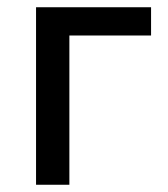

<svg xmlns="http://www.w3.org/2000/svg" viewBox="-20 -510 464 530"><path d="M79.5 0V-490H397V-412H171.5V0Z"/></svg>

Font: Geologica Cursive Light
Style: Regular
Weight: 300
Designer: Sindre Bremnes, Frode Helland
Foundry: Monokrom Skriftforlag AS
Version: Version 1.010;gftools[0.9.28]